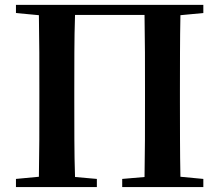

<svg xmlns="http://www.w3.org/2000/svg" viewBox="-20 -761 893 781"><path d="M44.9 -708V-741.2H807.1V-708L713.9 -699.2Q712.4 -624 712.2 -547.6Q711.9 -471.2 711.9 -394V-350.1Q711.9 -269 712.2 -193.1Q712.4 -117.2 713.9 -42L807.1 -33.2V0H477.1V-33.2L567.9 -41Q569.3 -116.2 569.6 -192.4Q569.8 -268.6 569.8 -351.1V-394Q569.8 -470.7 569.6 -547.1Q569.3 -623.5 567.9 -700.2H285.2Q282.7 -624 282.5 -547.6Q282.2 -471.2 282.2 -394V-351.1Q282.2 -269 282.5 -192.9Q282.7 -116.7 285.2 -41L374 -33.2V0H44.9V-33.2L138.2 -42Q139.6 -116.2 139.9 -192.1Q140.1 -268.1 140.1 -350.1V-394Q140.1 -470.7 139.9 -546.9Q139.6 -623 138.2 -699.2Z"/></svg>

Font: Source Han Serif TW
Style: Bold
Weight: 700
Designer: Ryoko NISHIZUKA Ë•øÂ°öÊ∂ºÂ≠ê (kana & ideographs); Frank Grie√ühammer (Latin, Greek & Cyrillic); Wenlong ZHANG Âº†ÊñáÈæô 
Foundry: Adobe
Version: Version 2.003;hotconv 1.1.1;makeotfexe 2.6.0